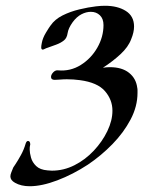

<svg xmlns="http://www.w3.org/2000/svg" viewBox="-20 -658 512 666"><path d="M83 -12Q53 -12 32 -24Q16 -33 16 -46Q16 -52 19 -59.5Q22 -67 26 -77Q26 -77 34 -89Q42 -101 52.5 -120Q63 -139 69 -160Q72 -169 77 -169Q82 -169 84 -163.5Q86 -158 84 -152Q83 -150 83 -139Q83 -128 87.5 -111.5Q92 -95 105.5 -82Q119 -69 145 -67Q149 -67 152.5 -66.5Q156 -66 160 -66Q201 -66 238.5 -85Q276 -104 305.5 -135.5Q335 -167 352.5 -203.5Q370 -240 370 -274Q370 -312 344 -342Q318 -372 257 -380Q235 -383 212 -383Q200 -383 189 -382Q178 -381 170 -381Q157 -381 157 -391Q157 -399 164.5 -407Q172 -415 181 -414Q224 -410 260 -432.5Q296 -455 317.5 -492.5Q339 -530 339 -571Q339 -593 326.5 -605Q314 -617 295 -617Q279 -617 262.5 -608.5Q246 -600 232 -581Q217 -560 214.5 -543Q212 -526 202 -518Q191 -509 174.5 -503Q158 -497 144 -492Q140 -491 135.5 -488.5Q131 -486 128 -486Q123 -486 123 -494Q123 -497 123.5 -500.5Q124 -504 125 -509Q128 -526 139.5 -545Q151 -564 155 -569Q170 -591 197 -604.5Q224 -618 255.5 -625.5Q287 -633 313 -636Q321 -637 329 -637.5Q337 -638 344 -638Q388 -638 416.5 -620Q445 -602 445 -566Q445 -546 435 -522Q425 -495 398 -470Q371 -445 337 -423Q343 -424 349 -424.5Q355 -425 361 -425Q403 -425 427.5 -405.5Q452 -386 456 -354Q457 -350 457 -345.5Q457 -341 457 -336Q457 -289 433 -243.5Q409 -198 370 -158Q331 -118 285 -87Q233 -53 179 -32.5Q125 -12 83 -12Z"/></svg>

Font: Kings
Style: Regular
Weight: 400
Designer: Robert E. Leuschke
Foundry: Robert E. Leuschke
Version: Version 1.010; ttfautohint (v1.8.3)